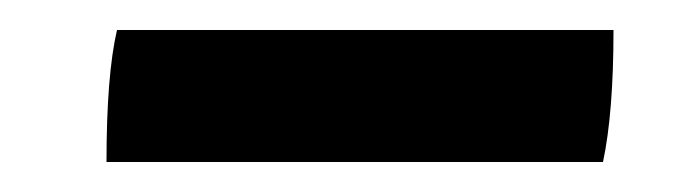

<svg xmlns="http://www.w3.org/2000/svg" viewBox="-20 -349 463 128"><path d="M51 -241Q51 -299 58 -329H389Q389 -274 382 -241Z"/></svg>

Font: Oleo Script Swash Caps
Style: Bold
Weight: 700
Designer: Soytutype
Foundry: Soytutype
Version: Version 1.002